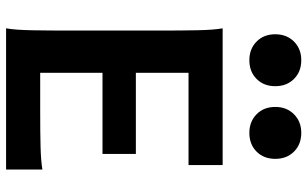

<svg xmlns="http://www.w3.org/2000/svg" viewBox="-210 -802 1012 632"><g transform="rotate(90 296.0 -486.0)"><path d="M219.7 -427.2H486.8V-317.4H219.7V-112.3H345.7Q415.5 -112.3 462.6 -113.5Q509.8 -114.7 538.1 -119.6V0H73.2Q78.6 -29.3 79.6 -84.7Q80.6 -140.1 80.6 -212.4V-500.5Q80.6 -572.8 79.6 -628.2Q78.6 -683.6 73.2 -712.9H523.4V-600.6H219.7ZM332 -886.2Q332 -923.8 356.2 -947.8Q380.4 -971.7 417.5 -971.7Q455.1 -971.7 479 -947.8Q502.9 -923.8 502.9 -886.2Q502.9 -848.1 479 -824.5Q455.1 -800.8 417.5 -800.8Q380.4 -800.8 356.2 -824.5Q332 -848.1 332 -886.2ZM92.8 -886.2Q92.8 -923.8 116.9 -947.8Q141.1 -971.7 178.2 -971.7Q215.8 -971.7 239.7 -947.8Q263.7 -923.8 263.7 -886.2Q263.7 -848.1 239.7 -824.5Q215.8 -800.8 178.2 -800.8Q141.1 -800.8 116.9 -824.5Q92.8 -848.1 92.8 -886.2Z"/></g></svg>

Font: Andika
Style: Bold
Weight: 700
Designer: Victor Gaultney, Annie Olsen, Julie Remington, Don Collingsworth, Eric Hays, Becca Hirsbrunner
Foundry: SIL International
Version: Version 6.101